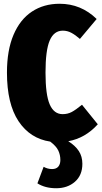

<svg xmlns="http://www.w3.org/2000/svg" viewBox="-20 -736 540 1021"><path d="M343 15Q380 38 399 67Q418 96 418 135Q418 196 378.5 230.5Q339 265 279 265Q220 265 179 239L212 151Q233 163 257 163Q279 163 290 150Q301 137 301 115Q301 88 290 64.5Q279 41 247 17Q140 1 78.5 -91.5Q17 -184 17 -350Q17 -469 52 -551Q87 -633 150 -674.5Q213 -716 297 -716Q411 -716 494 -635L405 -529Q381 -550 359.5 -561.5Q338 -573 314 -573Q267 -573 244.5 -521Q222 -469 222 -350Q222 -232 244.5 -180.5Q267 -129 313 -129Q340 -129 361.5 -140.5Q383 -152 416 -179L500 -75Q433 -1 343 15Z"/></svg>

Font: Fira Sans Extra Condensed Black
Style: Regular
Weight: 900
Width: 1
Designer: Carrois Corporate & Edenspiekermann AG
Foundry: Carrois Corporate GbR & Edenspiekermann AG
Version: Version 4.203